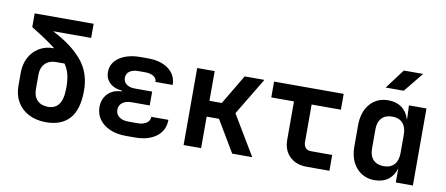

<svg xmlns="http://www.w3.org/2000/svg" viewBox="-69 -1063 3139 1350"><g transform="rotate(10 1500.0 -387.5)"><path d="M300 10Q231 9 179.5 -18Q128 -45 99 -94Q70 -143 70 -208V-301Q70 -363 95 -410.5Q120 -458 164.5 -485Q209 -512 267 -512H272Q239 -538 195 -567.5Q151 -597 94 -632V-730H515V-629H243Q382 -559 456 -471Q530 -383 530 -256Q530 -118 471 -53.5Q412 11 300 10ZM300 -99Q350 -99 377 -135Q404 -171 404 -256Q404 -304 395.5 -343Q387 -382 362 -419H300Q252 -419 223.5 -389.5Q195 -360 195 -310V-208Q195 -156 223 -127.5Q251 -99 300 -99Z M939 7H875Q810 7 761 -14Q712 -35 684.5 -73Q657 -111 657 -161Q657 -219 693.5 -256.5Q730 -294 792 -296V-302Q739 -305 706 -335.5Q673 -366 673 -413Q673 -479 730.5 -518Q788 -557 882 -557H932Q1026 -557 1081 -515.5Q1136 -474 1137 -403H1014Q1014 -428 991.5 -442.5Q969 -457 932 -457H882Q843 -457 820 -440.5Q797 -424 797 -394Q797 -366 819 -349Q841 -332 880 -332H1003V-233H875Q833 -233 808.5 -214.5Q784 -196 784 -164Q784 -132 808.5 -113.5Q833 -95 875 -95H939Q980 -95 1004 -111.5Q1028 -128 1028 -156H1150Q1150 -81 1093 -37Q1036 7 939 7Z M1286 0V-550H1411V-338H1499L1625 -550H1766L1606 -284L1776 0H1633L1499 -225H1411V0Z M2165 0Q2088 0 2042.5 -44.5Q1997 -89 1997 -165V-437H1835V-550H2332V-437H2123V-168Q2123 -144 2136.5 -128.5Q2150 -113 2174 -113H2327V0Z M2615 -645 2720 -785H2858L2744 -645ZM2650 10Q2570 10 2520 -47Q2470 -104 2470 -200V-349Q2470 -446 2519.5 -503Q2569 -560 2650 -560Q2707 -560 2746 -531.5Q2785 -503 2800 -451H2802L2798 -550H2923V0H2801V-99H2800Q2785 -47 2746.5 -18.5Q2708 10 2650 10ZM2697 -98Q2745 -98 2771.5 -127Q2798 -156 2798 -209V-341Q2798 -394 2771.5 -423Q2745 -452 2697 -452Q2649 -452 2622 -424Q2595 -396 2595 -344V-206Q2595 -154 2622 -126Q2649 -98 2697 -98Z"/></g></svg>

Font: JetBrains Mono NL
Style: Bold
Weight: 700
Monospace: yes
Designer: Philipp Nurullin, Konstantin Bulenkov
Foundry: JetBrains
Version: Version 2.305; ttfautohint (v1.8.4.7-5d5b)